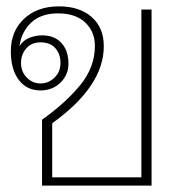

<svg xmlns="http://www.w3.org/2000/svg" viewBox="-20 -583 562 603"><path d="M112 -207Q184 -258 231 -314.5Q278 -371 278 -439Q278 -483 248 -512Q218 -541 162 -541Q110 -541 79 -513Q48 -485 41 -438Q53 -457 73 -464.5Q93 -472 112 -472Q151 -472 173 -448Q195 -424 195 -383Q195 -348 170 -323.5Q145 -299 107 -299Q64 -299 39 -332Q14 -365 14 -422Q14 -485 55.5 -524Q97 -563 165 -563Q230 -563 268 -529.5Q306 -496 306 -438Q306 -312 144 -196V-26H424V-553H456V0H112ZM170 -385Q170 -413 154 -431.5Q138 -450 107 -450Q79 -450 62.5 -431Q46 -412 46 -385Q46 -358 64 -339.5Q82 -321 107 -321Q133 -321 151.5 -339.5Q170 -358 170 -385Z"/></svg>

Font: Taviraj Thin
Style: Regular
Weight: 100
Designer: Katatrad Team
Foundry: CadsonDemak
Version: Version 1.030